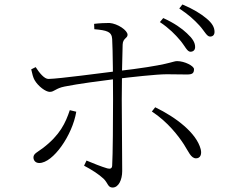

<svg xmlns="http://www.w3.org/2000/svg" viewBox="-20 -818 1040 861"><path d="M834 -586C846 -586 855 -593 855 -607C855 -627 844 -645 818 -669C796 -690 761 -715 712 -737L697 -719C739 -691 766 -663 788 -637C810 -611 819 -586 834 -586ZM485 23C512 23 528 -12 528 -51C528 -73 526 -309 526 -372C526 -443 528 -572 530 -618C531 -647 552 -646 552 -662C552 -682 508 -712 471 -715C454 -715 425 -714 402 -711L403 -687C460 -682 481 -676 483 -643C486 -596 487 -443 487 -374C487 -289 486 -119 483 -75C482 -61 473 -60 461 -63C436 -70 397 -86 368 -98L357 -75C388 -59 424 -36 444 -17C465 3 463 23 485 23ZM156 -87C218 -87 305 -212 322 -317L293 -324C274 -267 249 -212 171 -153C147 -135 130 -129 130 -112C130 -100 138 -87 156 -87ZM203 -406C224 -406 229 -422 270 -430C329 -442 436 -456 500 -464C567 -472 681 -485 728 -485C765 -485 792 -484 818 -484C842 -484 850 -489 850 -508C850 -522 808 -544 774 -544C753 -544 742 -526 497 -498C438 -491 247 -465 198 -464C179 -463 156 -492 140 -517L120 -507C124 -488 129 -469 135 -459C151 -431 185 -406 203 -406ZM859 -108C878 -108 886 -125 880 -149C861 -222 769 -292 676 -337L661 -318C733 -271 781 -207 805 -170C825 -139 836 -108 859 -108ZM922 -654C934 -654 942 -661 942 -675C942 -695 932 -714 905 -736C881 -756 846 -778 798 -798L784 -780C826 -752 850 -730 874 -704C897 -679 907 -654 922 -654Z"/></svg>

Font: Source Han Serif TW VF
Style: Regular
Weight: 250
Designer: Ryoko NISHIZUKA 西塚涼子 (kana & ideographs); Frank Grießhammer (Latin, Greek & Cyrillic); Wenlong ZHANG 张文龙 (bopomofo); San
Foundry: Adobe
Version: Version 2.002;hotconv 1.1.0;makeotfexe 2.6.0